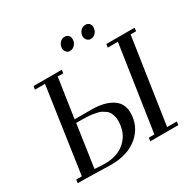

<svg xmlns="http://www.w3.org/2000/svg" viewBox="-189 -1073 1271 1269"><g transform="rotate(-30 446.0 -438.5)"><path d="M53.2 0 56.2 -25.9H99.1L193.8 -676.8H117.2L121.1 -702.1H336.9L333 -676.8H291L246.1 -376H374Q470.7 -376 529.3 -339.6Q587.9 -303.2 587.9 -230Q587.9 -127.9 511.7 -61.5Q435.5 4.9 306.2 4.9Q275.4 4.9 203.1 2.4Q130.9 0 95.2 0ZM195.8 -25.9Q244.6 -22 276.9 -22Q374 -22 432.6 -77.9Q491.2 -133.8 491.2 -224.1Q491.2 -244.6 486.3 -261.5Q481.4 -278.3 474.4 -290.8Q467.3 -303.2 453.6 -312.7Q439.9 -322.3 428.5 -328.6Q417 -335 396.5 -339.1Q376 -343.3 362.3 -345.5Q348.6 -347.7 323.5 -348.6Q298.3 -349.6 284.4 -349.9Q270.5 -350.1 243.2 -350.1ZM408.2 -823.2Q408.2 -846.7 423.3 -864.3Q438.5 -881.8 460.9 -881.8Q477.1 -881.8 488.5 -871.3Q500 -860.8 500 -841.8Q500 -817.4 484.4 -799.8Q468.8 -782.2 444.8 -782.2Q429.2 -782.2 418.7 -794.9Q408.2 -807.6 408.2 -823.2ZM565.9 -823.2Q565.9 -846.7 581.3 -864.3Q596.7 -881.8 619.1 -881.8Q635.3 -881.8 646.7 -871.3Q658.2 -860.8 658.2 -841.8Q658.2 -816.9 642.8 -799.6Q627.4 -782.2 604 -782.2Q587.9 -782.2 576.9 -794.9Q565.9 -807.6 565.9 -823.2ZM606.9 0 609.9 -25.9H652.8L750 -676.8H672.9L676.8 -702.1H892.1L889.2 -676.8H847.2L750 -25.9H824.2L820.8 0Z"/></g></svg>

Font: Dehuti Alt
Style: Bold-Italic
Weight: 700
Version: Version 1.2